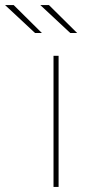

<svg xmlns="http://www.w3.org/2000/svg" viewBox="-96 -737 366 757"><path d="M115 0V-517H135V0ZM181 -607 63 -717H97L208 -607ZM42 -607 -76 -717H-42L69 -607Z"/></svg>

Font: Montserrat Thin
Style: Regular
Weight: 100
Designer: Julieta Ulanovsky
Foundry: Julieta Ulanovsky
Version: Version 9.000